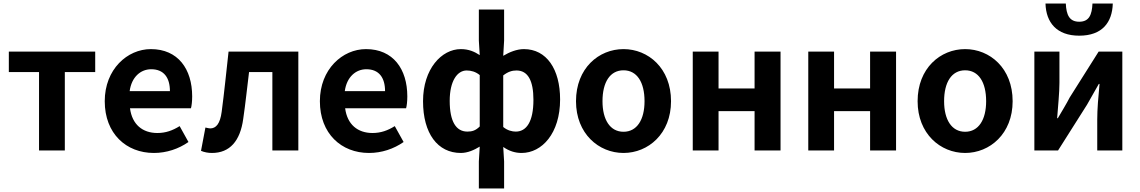

<svg xmlns="http://www.w3.org/2000/svg" viewBox="-20 -852 6452 1087"><path d="M201 0H347V-444H519V-560H30V-444H201Z M851 14C923 14 991 -9 1047 -48L997 -138C957 -113 918 -99 871 -99C787 -99 728 -147 716 -239H1061C1065 -252 1068 -279 1068 -306C1068 -461 988 -574 834 -574C701 -574 573 -460 573 -279C573 -95 695 14 851 14ZM714 -336C725 -417 777 -460 836 -460C908 -460 942 -412 942 -336Z M1180 14C1281 14 1340 -54 1357 -179C1370 -267 1379 -356 1390 -444H1522V0H1669V-560H1274C1261 -443 1250 -332 1235 -219C1226 -151 1203 -125 1170 -125C1165 -125 1156 -127 1143 -130L1118 2C1137 10 1158 14 1180 14Z M2069 14C2141 14 2209 -9 2265 -48L2215 -138C2175 -113 2136 -99 2089 -99C2005 -99 1946 -147 1934 -239H2279C2283 -252 2286 -279 2286 -306C2286 -461 2206 -574 2052 -574C1919 -574 1791 -460 1791 -279C1791 -95 1913 14 2069 14ZM1932 -336C1943 -417 1995 -460 2054 -460C2126 -460 2160 -412 2160 -336Z M2691 215H2834V62L2829 -20C2862 3 2896 14 2933 14C3048 14 3151 -97 3151 -289C3151 -461 3074 -574 2946 -574C2906 -574 2864 -557 2829 -536L2834 -622V-798H2691V-622L2696 -540C2667 -559 2634 -574 2589 -574C2480 -574 2375 -462 2375 -279C2375 -96 2458 14 2589 14C2628 14 2665 -3 2696 -22L2691 62ZM2626 -107C2562 -107 2526 -164 2526 -281C2526 -394 2569 -453 2622 -453C2647 -453 2673 -446 2696 -427V-136C2673 -113 2653 -107 2626 -107ZM2900 -107C2880 -107 2853 -113 2829 -133V-425C2856 -446 2879 -453 2904 -453C2969 -453 3000 -395 3000 -287C3000 -162 2960 -107 2900 -107Z M3510 14C3650 14 3779 -95 3779 -279C3779 -466 3650 -574 3510 -574C3370 -574 3241 -466 3241 -279C3241 -95 3370 14 3510 14ZM3510 -106C3434 -106 3391 -174 3391 -279C3391 -387 3434 -454 3510 -454C3586 -454 3629 -387 3629 -279C3629 -174 3586 -106 3510 -106Z M3902 0H4048V-223H4252V0H4399V-560H4252V-351H4048V-560H3902Z M4556 0H4702V-223H4906V0H5053V-560H4906V-351H4702V-560H4556Z M5444 14C5584 14 5713 -95 5713 -279C5713 -466 5584 -574 5444 -574C5304 -574 5175 -466 5175 -279C5175 -95 5304 14 5444 14ZM5444 -106C5368 -106 5325 -174 5325 -279C5325 -387 5368 -454 5444 -454C5520 -454 5563 -387 5563 -279C5563 -174 5520 -106 5444 -106Z M6090 -650C6220 -650 6277 -725 6280 -832H6165C6162 -768 6146 -729 6090 -729C6034 -729 6017 -768 6014 -832H5899C5902 -725 5962 -650 6090 -650ZM5836 0H5970L6134 -259C6153 -291 6182 -345 6201 -377H6205C6198 -305 6192 -233 6192 -176V0H6334V-560H6200L6036 -300C6020 -268 5987 -214 5969 -183H5965C5970 -252 5978 -327 5978 -383V-560H5836Z"/></svg>

Font: Spoqa Han Sans Neo Bold
Style: Bold
Weight: 700
Designer: [Spoqa Han Sans Neo] Dong-huui Kim  Younghwa Kang  Yujin Lee  [Noto Sans] Ryoko NISHIZUKA  (kana & ideographs); Paul D. 
Foundry: Spoqa (http://www.spoqa-han-sans.com)
Version: Version 1.000